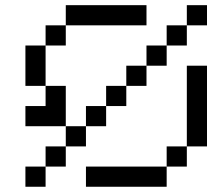

<svg xmlns="http://www.w3.org/2000/svg" viewBox="-20 -712 809 732"><path d="M76.9 -76.9H153.8V0H76.9ZM153.8 -153.8H230.8V-76.9H153.8ZM307.7 -76.9H384.6V0H307.7ZM384.6 -76.9H461.5V0H384.6ZM461.5 -76.9H538.5V0H461.5ZM538.5 -76.9H615.4V0H538.5ZM615.4 -153.8H692.3V-76.9H615.4ZM692.3 -230.8H769.2V-153.8H692.3ZM692.3 -307.7H769.2V-230.8H692.3ZM692.3 -384.6H769.2V-307.7H692.3ZM692.3 -461.5H769.2V-384.6H692.3ZM461.5 -692.3H538.5V-615.4H461.5ZM384.6 -692.3H461.5V-615.4H384.6ZM307.7 -692.3H384.6V-615.4H307.7ZM230.8 -692.3H307.7V-615.4H230.8ZM153.8 -615.4H230.8V-538.5H153.8ZM76.9 -538.5H153.8V-461.5H76.9ZM76.9 -461.5H153.8V-384.6H76.9ZM153.8 -384.6H230.8V-307.7H153.8ZM153.8 -307.7H230.8V-230.8H153.8ZM76.9 -307.7H153.8V-230.8H76.9ZM692.3 -692.3H769.2V-615.4H692.3ZM615.4 -615.4H692.3V-538.5H615.4ZM538.5 -538.5H615.4V-461.5H538.5ZM461.5 -461.5H538.5V-384.6H461.5ZM384.6 -384.6H461.5V-307.7H384.6ZM307.7 -307.7H384.6V-230.8H307.7ZM230.8 -230.8H307.7V-153.8H230.8Z"/></svg>

Font: Jacquarda Bastarda 9
Style: Regular
Weight: 400
Designer: Sarah Cadigan-Fried
Version: Version 1.000; ttfautohint (v1.8.4.7-5d5b)